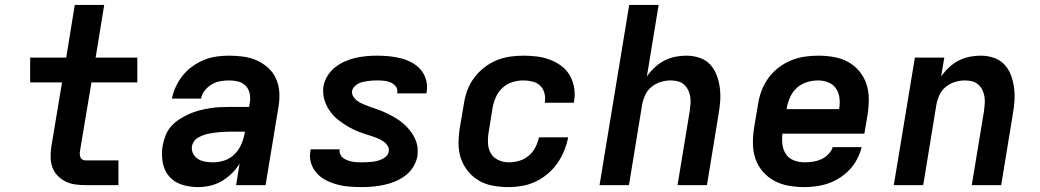

<svg xmlns="http://www.w3.org/2000/svg" viewBox="-20 -755 4240 783"><path d="M329 0Q307 0 286 -3Q265 -6 247 -15Q229 -24 215 -38.5Q201 -53 194 -72Q187 -91 186.5 -112Q186 -133 189 -155L233 -419H103V-520H250L285 -735H405L370 -520H540V-419H353L306 -138Q305 -132 305.5 -125Q306 -118 308.5 -112.5Q311 -107 316.5 -104Q322 -101 329 -101H463V0Z M787 8Q753 8 721.5 -2Q690 -12 669.5 -36Q649 -60 643.5 -93Q638 -126 643 -160Q647 -181 655 -202Q663 -223 677.5 -239.5Q692 -256 711.5 -268.5Q731 -281 751 -290Q771 -299 792 -304.5Q813 -310 834.5 -313.5Q856 -317 877 -318Q898 -319 918 -319H996L999 -338Q1002 -356 998 -374.5Q994 -393 981.5 -405.5Q969 -418 951.5 -422.5Q934 -427 915 -427Q897 -427 879 -424Q861 -421 844.5 -411.5Q828 -402 815.5 -386.5Q803 -371 800 -353H681Q686 -378 697.5 -402.5Q709 -427 726 -448Q743 -469 765.5 -485Q788 -501 813 -511Q838 -521 863.5 -524.5Q889 -528 914 -528Q944 -528 973 -524Q1002 -520 1027.5 -508.5Q1053 -497 1073.5 -478.5Q1094 -460 1105.5 -434.5Q1117 -409 1119 -380Q1121 -351 1116 -321L1063 0H943L957 -88Q944 -66 925 -47.5Q906 -29 883.5 -16Q861 -3 836 2.5Q811 8 787 8ZM850 -93Q873 -93 896.5 -101Q920 -109 937.5 -127Q955 -145 964.5 -167.5Q974 -190 978 -213L979 -218H918Q908 -218 897 -217.5Q886 -217 875 -216Q864 -215 853 -213.5Q842 -212 831.5 -210Q821 -208 810 -204Q799 -200 789 -194.5Q779 -189 772 -179.5Q765 -170 763 -159Q760 -143 767.5 -128.5Q775 -114 788.5 -106Q802 -98 818 -95.5Q834 -93 850 -93Z M1455 8Q1430 8 1404.5 6Q1379 4 1355 -2.5Q1331 -9 1309.5 -20Q1288 -31 1272 -48.5Q1256 -66 1248.5 -90Q1241 -114 1246 -139Q1246 -141 1246.5 -142.5Q1247 -144 1247 -146H1366Q1366 -145 1365.5 -145Q1365 -145 1365 -144Q1364 -134 1368 -125Q1372 -116 1379.5 -110.5Q1387 -105 1396.5 -101.5Q1406 -98 1415.5 -96Q1425 -94 1435 -93.5Q1445 -93 1455 -93Q1466 -93 1476 -93.5Q1486 -94 1496.5 -95Q1507 -96 1517 -98.5Q1527 -101 1537 -105.5Q1547 -110 1555.5 -118Q1564 -126 1565 -136Q1568 -150 1560.5 -161Q1553 -172 1542.5 -179Q1532 -186 1520 -191Q1508 -196 1495.5 -200Q1483 -204 1470.5 -208Q1458 -212 1446 -216.5Q1434 -221 1422.5 -226.5Q1411 -232 1400 -238.5Q1389 -245 1378.5 -252Q1368 -259 1358 -267Q1348 -275 1339.5 -284.5Q1331 -294 1324 -304Q1317 -314 1311.5 -325.5Q1306 -337 1302.5 -349.5Q1299 -362 1298 -375.5Q1297 -389 1299 -403Q1303 -425 1315.5 -445.5Q1328 -466 1346.5 -480.5Q1365 -495 1386.5 -504.5Q1408 -514 1430 -519Q1452 -524 1474 -526Q1496 -528 1518 -528Q1543 -528 1568 -525.5Q1593 -523 1616 -517Q1639 -511 1660 -499.5Q1681 -488 1696 -470.5Q1711 -453 1717.5 -429.5Q1724 -406 1720 -381Q1720 -379 1719.5 -377.5Q1719 -376 1719 -374H1600Q1600 -375 1600 -375.5Q1600 -376 1600 -376Q1603 -391 1594.5 -402Q1586 -413 1573.5 -418.5Q1561 -424 1547 -425.5Q1533 -427 1518 -427Q1509 -427 1499.5 -426.5Q1490 -426 1480 -424.5Q1470 -423 1460.5 -421Q1451 -419 1442 -414.5Q1433 -410 1425.5 -402Q1418 -394 1416 -385Q1414 -371 1421.5 -360Q1429 -349 1439.5 -342Q1450 -335 1462 -330Q1474 -325 1486 -320.5Q1498 -316 1510.5 -312Q1523 -308 1535 -303Q1547 -298 1558.5 -292.5Q1570 -287 1581 -281Q1592 -275 1602.5 -268Q1613 -261 1622.5 -253Q1632 -245 1641 -235.5Q1650 -226 1657 -216Q1664 -206 1670 -194.5Q1676 -183 1679.5 -170.5Q1683 -158 1683.5 -144.5Q1684 -131 1682 -117Q1678 -95 1665 -74Q1652 -53 1632.5 -38.5Q1613 -24 1591 -15Q1569 -6 1546 -1Q1523 4 1500.5 6Q1478 8 1455 8Z M2055 8Q2022 8 1991 2.5Q1960 -3 1934 -18Q1908 -33 1889 -56Q1870 -79 1860 -108Q1850 -137 1850 -169Q1850 -201 1855 -233L1872 -333Q1876 -360 1886 -387Q1896 -414 1913.5 -437.5Q1931 -461 1954.5 -479.5Q1978 -498 2005 -509Q2032 -520 2059.5 -524Q2087 -528 2114 -528Q2143 -528 2170.5 -524.5Q2198 -521 2223 -511.5Q2248 -502 2269.5 -486Q2291 -470 2304 -447Q2317 -424 2321.5 -396.5Q2326 -369 2321 -341Q2321 -340 2320.5 -338.5Q2320 -337 2320 -336H2202Q2202 -337 2202 -337.5Q2202 -338 2202 -338Q2205 -358 2200 -376Q2195 -394 2182.5 -406Q2170 -418 2151.5 -422.5Q2133 -427 2114 -427Q2092 -427 2069.5 -420Q2047 -413 2029.5 -397Q2012 -381 2002.5 -359.5Q1993 -338 1989 -317L1973 -217Q1969 -194 1970 -171Q1971 -148 1981.5 -130Q1992 -112 2012 -102.5Q2032 -93 2055 -93Q2076 -93 2097 -99Q2118 -105 2135.5 -119.5Q2153 -134 2163.5 -154.5Q2174 -175 2178 -195H2297Q2292 -168 2281 -141Q2270 -114 2253.5 -90Q2237 -66 2214 -46.5Q2191 -27 2164.5 -14.5Q2138 -2 2110 3Q2082 8 2055 8Z M2425 0 2546 -735H2666L2618 -443Q2632 -463 2650 -480Q2668 -497 2689.5 -508Q2711 -519 2734 -523.5Q2757 -528 2779 -528Q2807 -528 2832.5 -519.5Q2858 -511 2875.5 -492.5Q2893 -474 2902.5 -449Q2912 -424 2915.5 -397Q2919 -370 2917 -342.5Q2915 -315 2910 -287L2863 0H2743L2793 -303Q2795 -318 2796 -333Q2797 -348 2794.5 -362.5Q2792 -377 2785.5 -389.5Q2779 -402 2768.5 -411Q2758 -420 2744 -423.5Q2730 -427 2715 -427Q2695 -427 2675 -421Q2655 -415 2638 -401.5Q2621 -388 2612 -369Q2603 -350 2599 -330L2545 0Z M3261 8Q3228 8 3196.5 2.5Q3165 -3 3138 -17.5Q3111 -32 3091 -55Q3071 -78 3061 -107Q3051 -136 3050.5 -168Q3050 -200 3055 -233L3072 -333Q3076 -360 3086.5 -387Q3097 -414 3114.5 -438Q3132 -462 3156 -480Q3180 -498 3207 -509Q3234 -520 3261.5 -524Q3289 -528 3317 -528Q3349 -528 3380.5 -522.5Q3412 -517 3438.5 -502.5Q3465 -488 3484.5 -464.5Q3504 -441 3513.5 -412Q3523 -383 3523 -351Q3523 -319 3518 -287L3505 -210H3171Q3168 -187 3171 -165Q3174 -143 3185.5 -126Q3197 -109 3217.5 -101Q3238 -93 3261 -93Q3277 -93 3294.5 -95.5Q3312 -98 3328 -105Q3344 -112 3357.5 -125.5Q3371 -139 3376 -155H3494Q3488 -131 3476 -107.5Q3464 -84 3446 -64.5Q3428 -45 3405.5 -30.5Q3383 -16 3359 -7.5Q3335 1 3310 4.5Q3285 8 3261 8ZM3188 -310H3402Q3406 -333 3403.5 -355Q3401 -377 3389.5 -394Q3378 -411 3358 -419Q3338 -427 3316 -427Q3294 -427 3271 -420Q3248 -413 3230.5 -397.5Q3213 -382 3203 -360.5Q3193 -339 3189 -317Z M3625 0 3711 -520H3831L3818 -443Q3832 -463 3850 -480Q3868 -497 3889.5 -508Q3911 -519 3934 -523.5Q3957 -528 3979 -528Q4007 -528 4032.5 -519.5Q4058 -511 4075.5 -492.5Q4093 -474 4102.5 -449Q4112 -424 4115.5 -397Q4119 -370 4117 -342.5Q4115 -315 4110 -287L4063 0H3943L3993 -303Q3995 -318 3996 -333Q3997 -348 3994.5 -362.5Q3992 -377 3985.5 -389.5Q3979 -402 3968.5 -411Q3958 -420 3944 -423.5Q3930 -427 3915 -427Q3895 -427 3875 -421Q3855 -415 3838 -401.5Q3821 -388 3812 -369Q3803 -350 3799 -330L3745 0Z"/></svg>

Font: Iosevka SS04 Extended Oblique
Style: Bold
Weight: 700
Width: 7
Italic angle: -9°
Monospace: yes
Designer: Belleve Invis
Foundry: Belleve Invis
Version: Version 19.0.0; ttfautohint (v1.8.4)